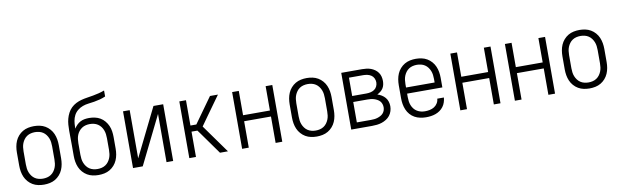

<svg xmlns="http://www.w3.org/2000/svg" viewBox="-46 -1230 5592 1733"><g transform="rotate(-10 2750.0 -363.5)"><path d="M250 8Q223 8 196.5 2.5Q170 -3 147 -16.5Q124 -30 106 -50.5Q88 -71 77.5 -95.5Q67 -120 62.5 -146.5Q58 -173 58 -200V-320Q58 -347 62.5 -373.5Q67 -400 77.5 -424.5Q88 -449 106 -469.5Q124 -490 147 -503.5Q170 -517 196.5 -522.5Q223 -528 250 -528Q277 -528 303.5 -522.5Q330 -517 353 -503.5Q376 -490 394 -469.5Q412 -449 422.5 -424.5Q433 -400 437.5 -373.5Q442 -347 442 -320V-200Q442 -173 437.5 -146.5Q433 -120 422.5 -95.5Q412 -71 394 -50.5Q376 -30 353 -16.5Q330 -3 303.5 2.5Q277 8 250 8ZM250 -47Q269 -47 288 -51.5Q307 -56 323 -66.5Q339 -77 350.5 -92.5Q362 -108 369 -125.5Q376 -143 378.5 -162Q381 -181 381 -200V-320Q381 -339 378.5 -358Q376 -377 369 -394.5Q362 -412 350.5 -427.5Q339 -443 323 -453.5Q307 -464 288 -468.5Q269 -473 250 -473Q231 -473 212 -468.5Q193 -464 177 -453.5Q161 -443 149.5 -427.5Q138 -412 131 -394.5Q124 -377 121.5 -358Q119 -339 119 -320V-200Q119 -181 121.5 -162Q124 -143 131 -125.5Q138 -108 149.5 -92.5Q161 -77 177 -66.5Q193 -56 212 -51.5Q231 -47 250 -47Z M750 8Q723 8 696.5 2.5Q670 -3 647 -16.5Q624 -30 606 -50.5Q588 -71 577.5 -95.5Q567 -120 562.5 -146.5Q558 -173 558 -200V-306Q558 -338 557.5 -369Q557 -400 557 -432Q557 -459 559 -486.5Q561 -514 568 -540.5Q575 -567 588 -592Q601 -617 620.5 -636Q640 -655 664.5 -667.5Q689 -680 715.5 -687Q742 -694 769.5 -698Q797 -702 824 -707Q851 -712 877.5 -718.5Q904 -725 930 -735V-680Q905 -669 878.5 -662Q852 -655 825 -650.5Q798 -646 771 -643Q744 -640 718 -630.5Q692 -621 670.5 -603.5Q649 -586 636.5 -562Q624 -538 619.5 -510.5Q615 -483 615 -456V-441Q625 -458 640 -473Q655 -488 673 -497.5Q691 -507 711.5 -510.5Q732 -514 753 -514Q779 -514 805.5 -508.5Q832 -503 855 -489.5Q878 -476 895.5 -455Q913 -434 923.5 -410Q934 -386 938 -359.5Q942 -333 942 -306V-200Q942 -173 937.5 -146.5Q933 -120 922.5 -95.5Q912 -71 894 -50.5Q876 -30 853 -16.5Q830 -3 803.5 2.5Q777 8 750 8ZM750 -47Q769 -47 788 -51.5Q807 -56 823 -66.5Q839 -77 850.5 -92.5Q862 -108 869 -125.5Q876 -143 878.5 -162Q881 -181 881 -200V-306Q881 -325 878.5 -344Q876 -363 869 -381Q862 -399 850.5 -414Q839 -429 823 -439.5Q807 -450 788 -454.5Q769 -459 750 -459Q731 -459 712.5 -454.5Q694 -450 678 -439.5Q662 -429 650 -414Q638 -399 631 -381Q624 -363 621.5 -344Q619 -325 619 -306V-200Q619 -181 621.5 -162Q624 -143 631 -125.5Q638 -108 649.5 -92.5Q661 -77 677 -66.5Q693 -56 712 -51.5Q731 -47 750 -47Z M1066 0V-520H1127V-78L1345 -520H1434V0H1373V-442L1155 0Z M1582 0V-520H1643V-288H1697L1863 -520H1936L1806 -339L1750 -260L1936 0H1863L1719 -202L1697 -232H1643V0Z M2066 0V-520H2127V-297H2373V-520H2434V0H2373V-242H2127V0Z M2750 8Q2723 8 2696.5 2.5Q2670 -3 2647 -16.5Q2624 -30 2606 -50.5Q2588 -71 2577.5 -95.5Q2567 -120 2562.5 -146.5Q2558 -173 2558 -200V-320Q2558 -347 2562.5 -373.5Q2567 -400 2577.5 -424.5Q2588 -449 2606 -469.5Q2624 -490 2647 -503.5Q2670 -517 2696.5 -522.5Q2723 -528 2750 -528Q2777 -528 2803.5 -522.5Q2830 -517 2853 -503.5Q2876 -490 2894 -469.5Q2912 -449 2922.5 -424.5Q2933 -400 2937.5 -373.5Q2942 -347 2942 -320V-200Q2942 -173 2937.5 -146.5Q2933 -120 2922.5 -95.5Q2912 -71 2894 -50.5Q2876 -30 2853 -16.5Q2830 -3 2803.5 2.5Q2777 8 2750 8ZM2750 -47Q2769 -47 2788 -51.5Q2807 -56 2823 -66.5Q2839 -77 2850.5 -92.5Q2862 -108 2869 -125.5Q2876 -143 2878.5 -162Q2881 -181 2881 -200V-320Q2881 -339 2878.5 -358Q2876 -377 2869 -394.5Q2862 -412 2850.5 -427.5Q2839 -443 2823 -453.5Q2807 -464 2788 -468.5Q2769 -473 2750 -473Q2731 -473 2712 -468.5Q2693 -464 2677 -453.5Q2661 -443 2649.5 -427.5Q2638 -412 2631 -394.5Q2624 -377 2621.5 -358Q2619 -339 2619 -320V-200Q2619 -181 2621.5 -162Q2624 -143 2631 -125.5Q2638 -108 2649.5 -92.5Q2661 -77 2677 -66.5Q2693 -56 2712 -51.5Q2731 -47 2750 -47Z M3066 0V-520H3257Q3277 -520 3297.5 -517.5Q3318 -515 3337 -508Q3356 -501 3373 -489Q3390 -477 3402 -460Q3414 -443 3419 -423Q3424 -403 3424 -382Q3424 -365 3420 -347.5Q3416 -330 3406.5 -315.5Q3397 -301 3383 -290Q3369 -279 3353 -271Q3373 -265 3391.5 -253.5Q3410 -242 3423.5 -226Q3437 -210 3443.5 -189Q3450 -168 3450 -147Q3450 -124 3443 -102Q3436 -80 3422 -62Q3408 -44 3388 -31.5Q3368 -19 3346.5 -12Q3325 -5 3302 -2.5Q3279 0 3257 0ZM3257 -297Q3276 -297 3295 -301Q3314 -305 3330 -315.5Q3346 -326 3354.5 -344Q3363 -362 3363 -381Q3363 -400 3354.5 -418Q3346 -436 3330 -446.5Q3314 -457 3295 -461Q3276 -465 3257 -465H3127V-297ZM3127 -55H3257Q3272 -55 3287 -56.5Q3302 -58 3316.5 -62.5Q3331 -67 3344.5 -74Q3358 -81 3368.5 -92.5Q3379 -104 3384 -118.5Q3389 -133 3389 -148Q3389 -163 3384 -178Q3379 -193 3369 -204Q3359 -215 3345 -222.5Q3331 -230 3316.5 -234.5Q3302 -239 3287 -240.5Q3272 -242 3257 -242H3127Z M3751 8Q3725 8 3698 2.5Q3671 -3 3647.5 -16Q3624 -29 3606 -49.5Q3588 -70 3577.5 -95Q3567 -120 3562.5 -146.5Q3558 -173 3558 -200V-320Q3558 -347 3562.5 -373.5Q3567 -400 3577.5 -424.5Q3588 -449 3606 -469.5Q3624 -490 3647 -503.5Q3670 -517 3696.5 -522.5Q3723 -528 3750 -528Q3777 -528 3803.5 -522.5Q3830 -517 3853 -503.5Q3876 -490 3894 -469.5Q3912 -449 3922.5 -424.5Q3933 -400 3937.5 -373.5Q3942 -347 3942 -320V-232H3619V-200Q3619 -181 3621.5 -162Q3624 -143 3631 -125Q3638 -107 3650 -91.5Q3662 -76 3678.5 -66Q3695 -56 3713.5 -51.5Q3732 -47 3751 -47Q3773 -47 3795 -51.5Q3817 -56 3835.5 -67.5Q3854 -79 3866 -98.5Q3878 -118 3879 -140H3940Q3938 -118 3931 -96.5Q3924 -75 3910.5 -57Q3897 -39 3878.5 -26Q3860 -13 3839 -5.5Q3818 2 3796 5Q3774 8 3751 8ZM3619 -288H3881V-320Q3881 -339 3878.5 -358Q3876 -377 3869 -394.5Q3862 -412 3850.5 -427.5Q3839 -443 3823 -453.5Q3807 -464 3788 -468.5Q3769 -473 3750 -473Q3731 -473 3712 -468.5Q3693 -464 3677 -453.5Q3661 -443 3649.5 -427.5Q3638 -412 3631 -394.5Q3624 -377 3621.5 -358Q3619 -339 3619 -320Z M4066 0V-520H4127V-297H4373V-520H4434V0H4373V-242H4127V0Z M4566 0V-520H4627V-297H4873V-520H4934V0H4873V-242H4627V0Z M5250 8Q5223 8 5196.5 2.5Q5170 -3 5147 -16.5Q5124 -30 5106 -50.5Q5088 -71 5077.5 -95.5Q5067 -120 5062.5 -146.5Q5058 -173 5058 -200V-320Q5058 -347 5062.5 -373.5Q5067 -400 5077.5 -424.5Q5088 -449 5106 -469.5Q5124 -490 5147 -503.5Q5170 -517 5196.5 -522.5Q5223 -528 5250 -528Q5277 -528 5303.5 -522.5Q5330 -517 5353 -503.5Q5376 -490 5394 -469.5Q5412 -449 5422.5 -424.5Q5433 -400 5437.5 -373.5Q5442 -347 5442 -320V-200Q5442 -173 5437.5 -146.5Q5433 -120 5422.5 -95.5Q5412 -71 5394 -50.5Q5376 -30 5353 -16.5Q5330 -3 5303.5 2.5Q5277 8 5250 8ZM5250 -47Q5269 -47 5288 -51.5Q5307 -56 5323 -66.5Q5339 -77 5350.5 -92.5Q5362 -108 5369 -125.5Q5376 -143 5378.5 -162Q5381 -181 5381 -200V-320Q5381 -339 5378.5 -358Q5376 -377 5369 -394.5Q5362 -412 5350.5 -427.5Q5339 -443 5323 -453.5Q5307 -464 5288 -468.5Q5269 -473 5250 -473Q5231 -473 5212 -468.5Q5193 -464 5177 -453.5Q5161 -443 5149.5 -427.5Q5138 -412 5131 -394.5Q5124 -377 5121.5 -358Q5119 -339 5119 -320V-200Q5119 -181 5121.5 -162Q5124 -143 5131 -125.5Q5138 -108 5149.5 -92.5Q5161 -77 5177 -66.5Q5193 -56 5212 -51.5Q5231 -47 5250 -47Z"/></g></svg>

Font: Iosevka SS18 Light
Style: Regular
Weight: 300
Monospace: yes
Designer: Belleve Invis
Foundry: Belleve Invis
Version: Version 25.1.1; ttfautohint (v1.8.4)